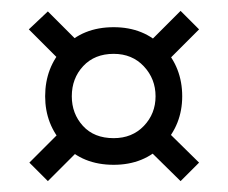

<svg xmlns="http://www.w3.org/2000/svg" viewBox="-20 -526 419 353"><path d="M189 -223Q132 -223 97.5 -260Q63 -297 63 -349Q63 -402 97.5 -439Q132 -476 189 -476Q245 -476 280 -439Q315 -402 315 -349Q315 -297 280 -260Q245 -223 189 -223ZM189 -272Q223 -272 244.5 -294.5Q266 -317 266 -349Q266 -381 244.5 -404Q223 -427 189 -427Q154 -427 133 -404.5Q112 -382 112 -349Q112 -317 132.5 -294.5Q153 -272 189 -272ZM68 -505 130 -443 96 -409 33 -472ZM283 -289 346 -227 312 -193 249 -255ZM346 -472 283 -409 249 -443 312 -506ZM130 -255 68 -193 34 -227 96 -289Z"/></svg>

Font: Phudu SemiBold
Style: Regular
Weight: 600
Version: Version 1.005;gftools[0.9.23]